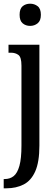

<svg xmlns="http://www.w3.org/2000/svg" viewBox="-29 -778 301 1038"><path d="M134 -638Q110 -638 93.5 -652Q77 -666 77 -698Q77 -731 93.5 -744.5Q110 -758 134 -758Q157 -758 174.5 -744.5Q192 -731 192 -698Q192 -666 174.5 -652Q157 -638 134 -638ZM-9 240V190H-4Q25 190 45 174Q65 158 76 118.5Q87 79 87 9V-423Q87 -469 70.5 -481Q54 -493 31 -493H17V-536H184V9Q184 98 161.5 148.5Q139 199 98.5 219.5Q58 240 6 240Z"/></svg>

Font: Noto Serif ExtraCondensed Medium
Style: Regular
Weight: 500
Width: 2
Designer: Monotype Design Team
Foundry: Monotype Imaging Inc.
Version: Version 2.015